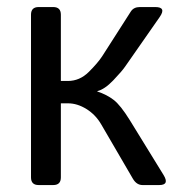

<svg xmlns="http://www.w3.org/2000/svg" viewBox="-20 -533 523 553"><path d="M91.3 0Q69.3 0 69.3 -22V-490.7Q69.3 -512.7 91.3 -512.7H133.3Q155.3 -512.7 155.3 -490.7V-299.8H175.3Q209.5 -299.8 235.6 -325.7Q261.7 -351.6 274.4 -371.1L356.9 -500Q365.2 -512.7 382.8 -512.7H427.2Q460 -512.7 439.9 -483.9L340.8 -341.8Q331.1 -327.6 306.4 -301.8Q281.7 -275.9 260.3 -270.5V-269.5Q288.1 -260.3 307.6 -245.1Q327.1 -230 353.5 -187.5L451.2 -28.8Q468.8 0 438.5 0H390.6Q373.5 0 362.8 -18.1L271.5 -174.8Q255.4 -202.6 229 -219Q202.6 -235.4 175.8 -235.4H155.3V-22Q155.3 0 133.3 0Z"/></svg>

Font: Istok Web
Style: Regular
Weight: 400
Designer: Andrey V. Panov
Foundry: Andrey V. Panov
Version: Version 1.0.2g